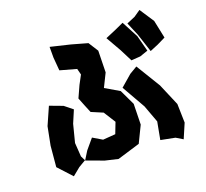

<svg xmlns="http://www.w3.org/2000/svg" viewBox="-135 -927 1212 1130"><g transform="rotate(-20 471.0 -362.5)"><path d="M595.7 -368.2 679.7 -220.7 719.7 -112.3 699.2 -2.9 788.1 14.6 830.1 40 869.1 -50.8 866.2 -168 807.6 -305.7 714.8 -458 667 -429.7ZM152.3 -417 103.5 -306.6 81.1 -192.4 69.3 -62.5 148.4 23.4 197.3 -16.6 242.2 -43 227.5 -72.3 221.7 -158.2 250 -268.6 283.2 -346.7 233.4 -386.7ZM274.4 -741.2V-673.8L281.2 -591.8L382.8 -563.5L392.6 -525.4L363.3 -470.7L330.1 -397.5L349.6 -348.6L370.1 -298.8L441.4 -268.6L488.3 -194.3L461.9 -126L383.8 -120.1L326.2 -154.3L274.4 -92.8L242.2 -41L351.6 -1L430.7 17.6L572.3 -25.4L622.1 -127.9L625 -256.8L579.1 -353.5L492.2 -404.3L533.2 -487.3L536.1 -622.1L497.1 -683.6L396.5 -711.9ZM752 -713.9 787.1 -630.9 825.2 -514.6 877 -536.1 928.7 -561.5 905.3 -673.8 845.7 -764.6 804.7 -736.3ZM606.4 -674.8 661.1 -579.1 700.2 -502 756.8 -505.9 807.6 -523.4 781.2 -624 726.6 -727.5 672.9 -703.1Z"/></g></svg>

Font: MaokenAssortedSans-Lite
Style: Lite
Weight: 400
Version: Version 1.400